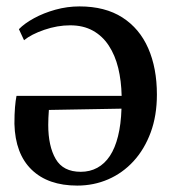

<svg xmlns="http://www.w3.org/2000/svg" viewBox="-20 -564 534 599"><path d="M221 15Q130 15 78.8 -34.5Q27.5 -84 25 -177.5Q25 -208.5 26.8 -229.2Q28.5 -250 31.5 -265H359.5Q358.5 -312 348.8 -352Q339 -392 319.2 -422Q299.5 -452 269.5 -468.5Q239.5 -485 199 -485Q159 -485 118.2 -471Q77.5 -457 55 -438.5L39 -473Q56.5 -491 86.2 -507.2Q116 -523.5 153 -533.8Q190 -544 228 -544Q308 -544 361.8 -509.5Q415.5 -475 442.5 -413.2Q469.5 -351.5 469.5 -269Q469.5 -203 450 -150.5Q430.5 -98 396.5 -61Q362.5 -24 317.5 -4.5Q272.5 15 221 15ZM232 -28Q260.5 -28 283.5 -40.5Q306.5 -53 322.8 -77.5Q339 -102 348.2 -139Q357.5 -176 359 -225L132.5 -221Q131.5 -209.5 131 -196.5Q130.5 -183.5 130.5 -174.5Q130.5 -108 153.8 -68Q177 -28 232 -28Z"/></svg>

Font: Merriweather 72pt
Style: Regular
Weight: 400
Version: Version 2.100